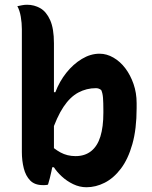

<svg xmlns="http://www.w3.org/2000/svg" viewBox="-20 -776 640 808"><path d="M182 1Q179 2 175 2.5Q171 3 167 3Q163 3 160 3Q126 3 107 -16.5Q88 -36 80 -68Q72 -100 72 -136Q72 -211 72 -275Q72 -339 72 -398Q72 -457 72 -519Q72 -581 72 -653Q72 -679 67.5 -705.5Q63 -732 53 -750Q58 -751 63 -752Q68 -753 73 -754Q78 -755 83 -755.5Q88 -756 94 -756Q124 -756 149.5 -741.5Q175 -727 191 -691.5Q207 -656 207 -594Q207 -536 207 -480.5Q207 -425 207 -370Q207 -315 207 -260Q207 -205 207 -149Q207 -135 205.5 -119Q204 -103 202 -87Q200 -71 196.5 -55.5Q193 -40 189.5 -25.5Q186 -11 182 1ZM185 -72V-173Q206 -150 234.5 -134.5Q263 -119 298 -119Q337 -119 363.5 -140Q390 -161 402.5 -201.5Q415 -242 415 -301V-312Q415 -344 413.5 -364Q412 -384 406 -397Q401 -401 395.5 -403Q390 -405 384 -405Q344 -405 309.5 -386.5Q275 -368 247 -326Q219 -284 195 -212V-388H213Q230 -433 259 -469.5Q288 -506 324.5 -528Q361 -550 399 -550Q429 -550 457.5 -533.5Q486 -517 507.5 -488.5Q529 -460 542 -422.5Q555 -385 555 -342V-321Q555 -233 537 -169.5Q519 -106 488.5 -66Q458 -26 420.5 -7Q383 12 344 12Q315 12 288 -1Q261 -14 240 -33.5Q219 -53 207 -72Z"/></svg>

Font: Recursive Casual
Style: Bold
Weight: 700
Version: Version 1.085